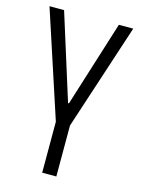

<svg xmlns="http://www.w3.org/2000/svg" viewBox="-108 -763 606 826"><g transform="rotate(15 194.5 -350.0)"><path d="M8 -700H73L193 -318H197L317 -700H381L226 -227H163ZM163 -260H226V0H163Z"/></g></svg>

Font: Pathway Extreme Condensed ExtraLight
Style: Regular
Weight: 250
Width: 3
Version: Version 1.001;gftools[0.9.26]